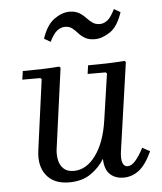

<svg xmlns="http://www.w3.org/2000/svg" viewBox="-51 -730 664 785"><g transform="rotate(-5 281.0 -337.5)"><path d="M511 -105 542 -88Q517 -34 488.5 -12Q460 10 425 10Q391 10 369.5 -10Q348 -30 347 -74Q327 -40 291 -15Q255 10 202 10Q139 10 108.5 -29Q78 -68 87 -132L126 -420L121 -425H47L52 -460Q91 -460 126.5 -461Q162 -462 202 -465L207 -460L162 -130Q159 -107 163.5 -85Q168 -63 183 -49Q198 -35 224 -35Q276 -35 314.5 -87.5Q353 -140 366 -229L394 -420L389 -425H315L320 -460Q359 -460 394.5 -461Q430 -462 470 -465L475 -460L423 -97Q419 -66 425 -50.5Q431 -35 445 -35Q462 -35 478.5 -54.5Q495 -74 511 -105ZM445 -680 471 -665Q452 -607 419.5 -585.5Q387 -564 357 -564Q333 -564 317.5 -573Q302 -582 291 -594.5Q280 -607 268.5 -616Q257 -625 239 -625Q223 -625 207.5 -613.5Q192 -602 176 -569L150 -584Q168 -639 200 -662Q232 -685 263 -685Q286 -685 301.5 -676Q317 -667 328.5 -654.5Q340 -642 352.5 -633Q365 -624 383 -624Q399 -624 414 -635.5Q429 -647 445 -680Z"/></g></svg>

Font: Brygada 1918
Style: Italic
Weight: 400
Italic angle: -8°
Designer: Mateusz Machalski | Borys Kosmynka | Przemek Hoffer
Foundry: NIEPODLEGLA 2018
Version: Version 3.006